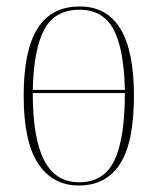

<svg xmlns="http://www.w3.org/2000/svg" viewBox="-20 -562 486 592"><path d="M223 10Q143 10 98 -57Q53 -124 53 -267Q53 -406 95.5 -474Q138 -542 226 -542Q393 -542 393 -267Q393 -123 350 -56.5Q307 10 223 10ZM365 -285Q362 -413 329.5 -472.5Q297 -532 225 -532Q150 -532 117 -472Q84 -412 81 -285ZM224 0Q300 0 332.5 -67Q365 -134 365 -275H81Q81 -136 116 -68Q151 0 224 0Z"/></svg>

Font: Noto Serif Display Condensed Thin
Style: Regular
Weight: 100
Width: 3
Designer: Monotype Design Team
Foundry: Monotype Imaging Inc.
Version: Version 2.009